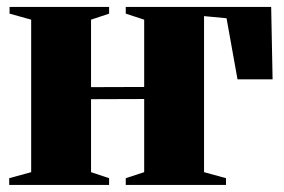

<svg xmlns="http://www.w3.org/2000/svg" viewBox="-20 -522 802 542"><path d="M6 0V-19L68 -36V-466.5L7 -483.5V-502.5H288V-483.5L237 -466.5V-276L387 -276.5V-466.5L335 -483.5V-502.5H745.5L749.5 -298H650.5L619.5 -470.5L556 -476.5V-36L618 -19V0H335V-19L387 -36V-242.5L237 -242V-36L288 -19V0Z"/></svg>

Font: Merriweather 144pt Black
Style: Regular
Weight: 900
Version: Version 2.100